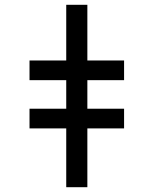

<svg xmlns="http://www.w3.org/2000/svg" viewBox="-20 -780 640 800"><path d="M256 0V-245H103V-327H256V-446H103V-528H256V-760H344V-528H497V-446H344V-327H497V-245H344V0Z"/></svg>

Font: Noto Sans Mono Medium
Style: Regular
Weight: 500
Designer: Monotype Design Team
Foundry: Monotype Imaging Inc.
Version: Version 2.014